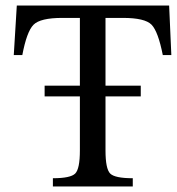

<svg xmlns="http://www.w3.org/2000/svg" viewBox="-20 -677 643 697"><path d="M602 -477H571Q554 -563 530 -587.5Q506 -612 426 -612H363V-366H491V-327H363V-131Q363 -64 380 -47Q397 -30 462 -30V0H172V-30Q236 -30 253 -47Q270 -64 270 -131V-327H142V-366H270V-612H206Q126 -612 101.5 -587Q77 -562 61 -477H30L41 -657H594Z"/></svg>

Font: myMathFont
Style: Regular
Weight: 400
Designer: Ross Mills, John Hudson & Paul Hanslow, Tiro Typeworks Ltd; with prior portions MicroPress Inc., and Coen Hoffman. Math 
Foundry: Tiro Typeworks Ltd
Version: Version 2.13 b171